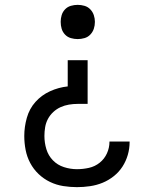

<svg xmlns="http://www.w3.org/2000/svg" viewBox="-20 -548 640 791"><path d="M297 223Q269 223 240.5 218.5Q212 214 186 201.5Q160 189 139 169Q118 149 104.5 123.5Q91 98 85.5 69.5Q80 41 80 12Q80 -25 90.5 -62.5Q101 -100 126 -128Q151 -156 186 -172Q221 -188 259 -192V-300H341V-120H300Q282 -120 264 -117Q246 -114 229.5 -106.5Q213 -99 199.5 -86.5Q186 -74 177.5 -58Q169 -42 166 -24Q163 -6 163 12Q163 40 171 66.5Q179 93 198 112.5Q217 132 243.5 140.5Q270 149 297 149Q322 149 346.5 143.5Q371 138 390.5 122.5Q410 107 420.5 84Q431 61 431 36Q431 36 431 36Q431 36 431 35H514Q514 36 514 36Q514 36 514 37Q514 64 506.5 90Q499 116 484.5 138.5Q470 161 448.5 178Q427 195 402.5 205Q378 215 351 219Q324 223 297 223ZM300 -387Q286 -387 272 -391Q258 -395 248 -405.5Q238 -416 234 -429.5Q230 -443 230 -458Q230 -472 234 -485.5Q238 -499 248 -509.5Q258 -520 272 -524Q286 -528 300 -528Q314 -528 328 -524Q342 -520 352 -509.5Q362 -499 366.5 -485.5Q371 -472 371 -458Q371 -443 366.5 -429.5Q362 -416 352 -405.5Q342 -395 328 -391Q314 -387 300 -387Z"/></svg>

Font: Zed Sans Extended
Style: Regular
Weight: 400
Width: 7
Designer: Belleve Invis
Foundry: Belleve Invis
Version: Version 1.0.0; ttfautohint (v1.8.4)